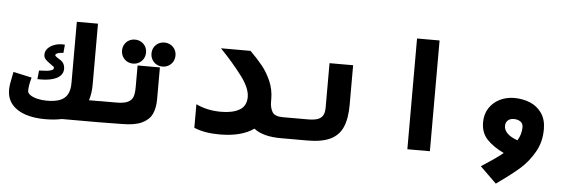

<svg xmlns="http://www.w3.org/2000/svg" viewBox="-54 -902 3708 1252"><g transform="rotate(5 1800.0 -276.0)"><path d="M8.5 -161Q8.5 -178.5 11.5 -198Q14.5 -217.5 21.5 -251L27 -278.5L148 -252Q133 -201.5 133 -164.5Q133 -149 150.8 -136.8Q168.5 -124.5 197.8 -117.5Q227 -110.5 259.5 -110.5Q312.5 -110.5 345.5 -123.5Q378.5 -136.5 394.2 -164.8Q410 -193 410 -240V-640H548.5V-242Q548.5 -182.5 533.5 -137.5H601.5V0H368Q319.5 10.5 257.5 10.5Q185 10.5 128.8 -8.2Q72.5 -27 40.5 -65.5Q8.5 -104 8.5 -161ZM287.5 -327Q287.5 -332.5 283 -336.2Q278.5 -340 259 -353.5Q237.5 -368.5 227.8 -380Q218 -391.5 218 -408.5Q218 -432 234.2 -449.5Q250.5 -467 276 -476.2Q301.5 -485.5 329 -485.5Q334.5 -485.5 345.5 -484.5L340.5 -430.5Q319.5 -430.5 304.2 -425Q289 -419.5 289 -411.5Q289 -407 294.8 -402.5Q300.5 -398 314.5 -389L327.5 -381Q340.5 -372 347.2 -358.5Q354 -345 354 -328.5Q354 -305 342.2 -289.5Q330.5 -274 309.5 -263.5Q270.5 -245 205.5 -245Q193 -245 186.5 -245.5L192 -302Q227 -303.5 242 -304.8Q257 -306 272.2 -311.2Q287.5 -316.5 287.5 -327Z M601 -138H712.5Q762 -138 787.2 -150Q812.5 -162 821 -185Q829.5 -208 829.5 -248.5V-391H975.5V-183.5Q975.5 -124.5 956.5 -85Q937.5 -45.5 890.8 -23.8Q844 -2 762.5 -2L693 -1L601 0ZM720 -479.5Q720 -501.5 730.2 -519.2Q740.5 -537 758.2 -547.2Q776 -557.5 798.5 -557.5Q820.5 -557.5 838.5 -547.2Q856.5 -537 866.8 -519.2Q877 -501.5 877 -479.5Q877 -457.5 866.8 -439.5Q856.5 -421.5 838.5 -411Q820.5 -400.5 798.5 -400.5Q776 -400.5 758.2 -411Q740.5 -421.5 730.2 -439.5Q720 -457.5 720 -479.5ZM913 -477Q913 -499 923.2 -516.8Q933.5 -534.5 951.2 -544.8Q969 -555 991.5 -555Q1013.5 -555 1031.5 -544.8Q1049.5 -534.5 1059.8 -516.8Q1070 -499 1070 -477Q1070 -455 1059.8 -437Q1049.5 -419 1031.5 -408.5Q1013.5 -398 991.5 -398Q969 -398 951.2 -408.5Q933.5 -419 923.2 -437Q913 -455 913 -477Z M1233.5 -18.5V-172.5Q1272 -154.5 1312 -146Q1352 -137.5 1398 -137.5Q1474 -137.5 1518.5 -163.8Q1563 -190 1563 -248.5Q1563 -307.5 1502.8 -386.5Q1442.5 -465.5 1368.5 -542.5L1361.5 -550H1555Q1603 -502.5 1636.5 -460.8Q1670 -419 1693.2 -365.5Q1716.5 -312 1717 -250V-248.5V-246.5V-234.5Q1716.5 -194 1732.5 -165.8Q1748.5 -137.5 1801.5 -137.5V0Q1683.5 0 1624.5 -47Q1544.5 10.5 1401 10.5Q1300 10.5 1233.5 -18.5Z M1800 -137.5H1964Q2004.5 -137.5 2028.2 -145.2Q2052 -153 2063.5 -171.8Q2075 -190.5 2075 -224V-515H2229.5V-256.5Q2229.5 -166 2205.2 -110Q2181 -54 2125.5 -27Q2070 0 1975.5 0H1800Z M2777 -725V0H2629.5V-725Z M3295 -394Q3350 -394 3397.8 -374.8Q3445.5 -355.5 3475.2 -313.5Q3505 -271.5 3505 -207Q3505 -124 3467 -57.8Q3429 8.5 3377.8 54Q3326.5 99.5 3248.5 155L3223.5 173L3116.5 68.5Q3162 39.5 3195.8 16Q3229.5 -7.5 3257.5 -30.5Q3189 -63 3147.5 -106.2Q3106 -149.5 3106 -218Q3106 -272 3132 -311.8Q3158 -351.5 3201.2 -372.8Q3244.5 -394 3295 -394ZM3339.5 -120.5Q3365 -162 3365 -208Q3365 -234 3347 -245.5Q3329 -257 3304.5 -257Q3279 -257 3264.8 -243Q3250.5 -229 3250.5 -208Q3250.5 -152.5 3339.5 -120.5Z"/></g></svg>

Font: JuliaMono Black
Style: Italic
Weight: 900
Italic angle: -9°
Monospace: yes
Designer: cormullion
Foundry: corm
Version: Version 0.057; ttfautohint (v1.8.4)